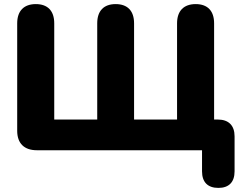

<svg xmlns="http://www.w3.org/2000/svg" viewBox="-20 -734 1188 938"><path d="M1047 184C1098 184 1126 156 1126 103V-68C1126 -121 1097 -150 1044 -150H1026V-620C1026 -681 994 -714 936 -714C878 -714 845 -681 845 -620V-150H635V-620C635 -681 603 -714 545 -714C487 -714 455 -681 455 -620V-150H245V-620C245 -681 213 -714 155 -714C97 -714 64 -681 64 -620V-95C64 -34 98 0 160 0H967V103C967 156 995 184 1047 184Z"/></svg>

Font: Nunito Black
Style: Regular
Weight: 900
Designer: Vernon Adams
Foundry: Vernon Adams
Version: Version 3.602